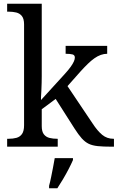

<svg xmlns="http://www.w3.org/2000/svg" viewBox="-20 -780 626 1021"><path d="M18 0V-42H26Q49 -42 67.5 -47Q86 -52 97 -67.5Q108 -83 108 -114V-650Q108 -680 96.5 -694.5Q85 -709 66.5 -713.5Q48 -718 26 -718H18V-760H202V-374Q202 -361 201.5 -340Q201 -319 200 -298Q199 -277 198 -263V-248L323 -385Q345 -409 356.5 -425.5Q368 -442 373 -453.5Q378 -465 378 -474Q378 -487 366 -490.5Q354 -494 329 -494V-536H550V-494Q533 -494 516 -488Q499 -482 482 -470Q465 -458 447 -440.5Q429 -423 409 -401L339 -322L472 -124Q498 -84 523.5 -63Q549 -42 583 -42H586V0H572Q529 0 500 -3Q471 -6 451.5 -15.5Q432 -25 414.5 -44.5Q397 -64 376 -97L276 -254L202 -199V-109Q202 -80 213.5 -65.5Q225 -51 243.5 -46.5Q262 -42 284 -42H287V0ZM241 208Q247 186 252 161Q257 136 262 110.5Q267 85 271 61H368V71Q359 92 345 119Q331 146 315 173Q299 200 285 221H241Z"/></svg>

Font: Noto Serif Georgian
Style: Regular
Weight: 400
Designer: Monotype Design Team, Akaki Razmadze
Foundry: Google LLC
Version: Version 2.002